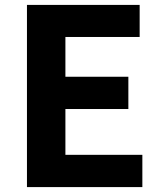

<svg xmlns="http://www.w3.org/2000/svg" viewBox="-20 -762 659 782"><path d="M548.8 -742V-611.4H246.4V-449.4H502.8V-318H246.4V-131.4H559.8V0H89.8V-742Z"/></svg>

Font: 寒蝉端黑体 Light
Style: Regular
Weight: 300
Designer: ChillDuanSans {Warren2060}; 
Source Han Sans {Ryoko NISHIZUKA 西塚涼子 (kana, bopomofo & ideographs); Paul D. Hunt (Latin, G
Foundry: ChillType&Adobe
Version: Version 1.300;Glyphs 3.3 (3306)